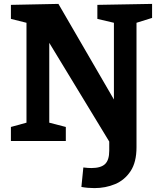

<svg xmlns="http://www.w3.org/2000/svg" viewBox="-20 -724 827 986"><path d="M465 242Q448 242 431 240.5Q414 239 398 236L408 136Q432 139 449 139Q498 139 519.5 118.5Q541 98 541 50V3L233 -504V-94L318 -72V0H36V-72L116 -94V-607L36 -627V-699L280 -704L565 -213V-607L480 -627V-699L761 -704V-632L681 -607V32Q681 109 650.5 155Q620 201 571 221.5Q522 242 465 242Z"/></svg>

Font: Bitter
Style: Bold
Weight: 700
Designer: Sol Matas, and Bitter project Authors
Foundry: Sol Matas
Version: Version 2.001